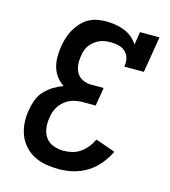

<svg xmlns="http://www.w3.org/2000/svg" viewBox="-111 -832 823 930"><g transform="rotate(15 300.0 -367.5)"><path d="M269 8Q236 8 204 2.5Q172 -3 145 -17Q118 -31 97 -54Q76 -77 65 -106Q54 -135 52 -167.5Q50 -200 56 -233Q60 -258 69.5 -283.5Q79 -309 97.5 -329Q116 -349 139.5 -363.5Q163 -378 188 -387Q167 -401 152 -421Q137 -441 130 -465Q123 -489 123 -516Q123 -543 127 -569V-570Q131 -592 137.5 -613.5Q144 -635 155.5 -655.5Q167 -676 183.5 -694Q200 -712 220.5 -723.5Q241 -735 263.5 -739Q286 -743 308 -743Q332 -743 355.5 -739Q379 -735 400 -726.5Q421 -718 438.5 -703.5Q456 -689 468 -670L478 -735H576L546 -554H448Q452 -575 447.5 -594.5Q443 -614 429 -627.5Q415 -641 395 -646Q375 -651 355 -651Q341 -651 326.5 -649Q312 -647 298.5 -641Q285 -635 273 -625.5Q261 -616 252 -604Q243 -592 238.5 -578Q234 -564 232 -550Q228 -528 230 -505.5Q232 -483 242.5 -465Q253 -447 272.5 -437.5Q292 -428 315 -428H378L363 -336H299Q284 -336 268 -333.5Q252 -331 236.5 -324.5Q221 -318 207.5 -307Q194 -296 184.5 -282.5Q175 -269 169.5 -253.5Q164 -238 162 -222Q157 -195 160.5 -168.5Q164 -142 178.5 -122Q193 -102 217.5 -93Q242 -84 269 -84Q291 -84 312.5 -89.5Q334 -95 352.5 -108Q371 -121 385.5 -139.5Q400 -158 409 -178L508 -143Q492 -109 467 -79Q442 -49 409.5 -29Q377 -9 341 -0.5Q305 8 269 8Z"/></g></svg>

Font: Iosevka Curly Slab SmBdEx
Style: Italic
Weight: 600
Width: 7
Italic angle: -9°
Monospace: yes
Designer: Belleve Invis
Foundry: Belleve Invis
Version: Version 11.1.0; ttfautohint (v1.8.3)